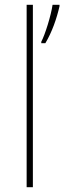

<svg xmlns="http://www.w3.org/2000/svg" viewBox="-20 -780 268 800"><path d="M117 0V-760H91V0ZM228 -754V-760H199C193 -717 168 -636 152 -606V-600H169C197 -647 216 -702 228 -754Z"/></svg>

Font: Noto Sans Arabic UI Th
Style: Regular
Weight: 100
Designer: Monotype Design Team, Nadine Chahine and Nizar Qandah
Foundry: Monotype Imaging Inc.
Version: Version 2.010